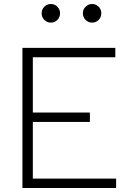

<svg xmlns="http://www.w3.org/2000/svg" viewBox="-20 -939 646 959"><path d="M92 0V-700H556V-653H144V-377H429V-330H144V-47H560V0ZM234 -826Q215 -826 201.5 -839.5Q188 -853 188 -873Q188 -892 201.5 -905.5Q215 -919 234 -919Q253 -919 266.5 -905.5Q280 -892 280 -873Q280 -853 266.5 -839.5Q253 -826 234 -826ZM440 -826Q421 -826 407.5 -839.5Q394 -853 394 -873Q394 -892 407.5 -905.5Q421 -919 440 -919Q459 -919 472.5 -905.5Q486 -892 486 -873Q486 -853 472.5 -839.5Q459 -826 440 -826Z"/></svg>

Font: Red Hat Text VF
Style: Regular
Weight: 300
Designer: Pentagram, MCKL
Foundry: Pentagram, MCKL
Version: Version 1.023